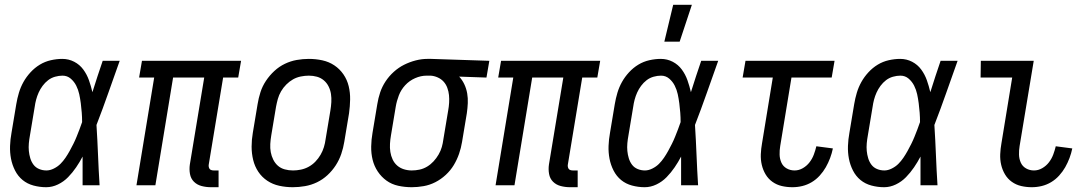

<svg xmlns="http://www.w3.org/2000/svg" viewBox="-20 -774 4540 802"><path d="M173 8Q146 8 120 1Q94 -6 74.5 -22Q55 -38 43 -61.5Q31 -85 26 -111Q21 -137 22 -164.5Q23 -192 28 -219L48 -339Q52 -363 59 -386.5Q66 -410 78 -431.5Q90 -453 107.5 -472Q125 -491 146.5 -504Q168 -517 192.5 -522.5Q217 -528 240 -528Q267 -528 290 -516Q313 -504 328 -483.5Q343 -463 351.5 -439Q360 -415 366 -389L367 -392Q377 -424 387.5 -456Q398 -488 409 -520H480Q456 -453 432.5 -386Q409 -319 383 -252Q387 -189 389.5 -126Q392 -63 396 0H325Q325 -30 325 -60Q325 -90 325 -120Q313 -97 298 -75Q283 -53 264.5 -34Q246 -15 222 -3.5Q198 8 173 8ZM174 -62Q189 -62 205 -70Q221 -78 232.5 -89.5Q244 -101 253.5 -115Q263 -129 271 -143.5Q279 -158 286.5 -173Q294 -188 300 -203Q306 -218 312 -233.5Q318 -249 323 -264Q323 -284 321.5 -303.5Q320 -323 317.5 -342.5Q315 -362 311 -380.5Q307 -399 298.5 -416Q290 -433 275.5 -445.5Q261 -458 241 -458Q226 -458 210 -453.5Q194 -449 181 -439Q168 -429 158 -415.5Q148 -402 141.5 -387.5Q135 -373 131 -358Q127 -343 125 -328L105 -208Q102 -192 100.5 -175.5Q99 -159 100.5 -143.5Q102 -128 106.5 -113Q111 -98 120 -86Q129 -74 143.5 -68Q158 -62 174 -62Z M893 8H861Q841 8 822 3Q803 -2 790 -15Q777 -28 773.5 -47.5Q770 -67 773 -87L833 -450H703L629 0H550L624 -450H561L573 -520H987L975 -450H912L852 -87Q851 -82 852 -77Q853 -72 855.5 -68.5Q858 -65 863 -63.5Q868 -62 873 -62H893Z M1203 8Q1174 8 1146.5 2Q1119 -4 1096.5 -19Q1074 -34 1059 -56.5Q1044 -79 1037.5 -106Q1031 -133 1031 -161.5Q1031 -190 1036 -219L1056 -339Q1060 -364 1068 -389Q1076 -414 1091 -436.5Q1106 -459 1126 -477.5Q1146 -496 1170 -507.5Q1194 -519 1219.5 -523.5Q1245 -528 1270 -528Q1299 -528 1326.5 -522Q1354 -516 1376.5 -501Q1399 -486 1414.5 -463.5Q1430 -441 1436.5 -414Q1443 -387 1442.5 -358.5Q1442 -330 1438 -301L1418 -181Q1414 -156 1405.5 -131Q1397 -106 1382.5 -83.5Q1368 -61 1348 -42.5Q1328 -24 1304 -12.5Q1280 -1 1254 3.5Q1228 8 1203 8ZM1204 -62Q1220 -62 1237 -65.5Q1254 -69 1269.5 -77.5Q1285 -86 1297.5 -99Q1310 -112 1319 -127.5Q1328 -143 1333 -159.5Q1338 -176 1340 -192L1360 -312Q1363 -330 1364 -347.5Q1365 -365 1362.5 -381.5Q1360 -398 1352.5 -413Q1345 -428 1332.5 -438.5Q1320 -449 1304 -453.5Q1288 -458 1270 -458Q1254 -458 1236.5 -454.5Q1219 -451 1204 -442.5Q1189 -434 1176 -421Q1163 -408 1154 -392.5Q1145 -377 1140.5 -360.5Q1136 -344 1133 -328L1113 -208Q1110 -190 1109 -172.5Q1108 -155 1111 -138.5Q1114 -122 1121.5 -107Q1129 -92 1141 -81.5Q1153 -71 1169.5 -66.5Q1186 -62 1204 -62Z M1700 8Q1671 8 1643.5 2Q1616 -4 1594.5 -19.5Q1573 -35 1558 -57.5Q1543 -80 1536.5 -106.5Q1530 -133 1530.5 -162Q1531 -191 1536 -219L1556 -339Q1560 -364 1568 -388Q1576 -412 1590.5 -434Q1605 -456 1625 -474Q1645 -492 1668 -503.5Q1691 -515 1716 -521.5Q1741 -528 1765 -528H1781L2024 -520L2012 -450L1898 -454Q1911 -440 1919.5 -422Q1928 -404 1931.5 -384Q1935 -364 1934 -343Q1933 -322 1930 -301L1910 -181Q1906 -156 1897.5 -131.5Q1889 -107 1875.5 -84.5Q1862 -62 1842 -43.5Q1822 -25 1798.5 -13Q1775 -1 1749.5 3.5Q1724 8 1700 8ZM1700 -62Q1716 -62 1732.5 -65.5Q1749 -69 1764 -78Q1779 -87 1791 -100Q1803 -113 1812 -128.5Q1821 -144 1825.5 -160Q1830 -176 1832 -192L1852 -312Q1855 -328 1856 -344.5Q1857 -361 1855.5 -376.5Q1854 -392 1848.5 -407Q1843 -422 1833 -433Q1823 -444 1808.5 -450.5Q1794 -457 1779 -458H1762Q1738 -458 1714 -447.5Q1690 -437 1672.5 -418Q1655 -399 1646 -375.5Q1637 -352 1633 -328L1613 -208Q1610 -191 1609 -173.5Q1608 -156 1610.5 -139.5Q1613 -123 1620 -108Q1627 -93 1639 -82.5Q1651 -72 1667 -67Q1683 -62 1700 -62Z M2393 8H2361Q2341 8 2322 3Q2303 -2 2290 -15Q2277 -28 2273.5 -47.5Q2270 -67 2273 -87L2333 -450H2203L2129 0H2050L2124 -450H2061L2073 -520H2487L2475 -450H2412L2352 -87Q2351 -82 2352 -77Q2353 -72 2355.5 -68.5Q2358 -65 2363 -63.5Q2368 -62 2373 -62H2393Z M2673 8Q2646 8 2620 1Q2594 -6 2574.5 -22Q2555 -38 2543 -61.5Q2531 -85 2526 -111Q2521 -137 2522 -164.5Q2523 -192 2528 -219L2548 -339Q2552 -363 2559 -386.5Q2566 -410 2578 -431.5Q2590 -453 2607.5 -472Q2625 -491 2646.5 -504Q2668 -517 2692.5 -522.5Q2717 -528 2740 -528Q2767 -528 2790 -516Q2813 -504 2828 -483.5Q2843 -463 2851.5 -439Q2860 -415 2866 -389L2867 -392Q2877 -424 2887.5 -456Q2898 -488 2909 -520H2980Q2956 -453 2932.5 -386Q2909 -319 2883 -252Q2887 -189 2889.5 -126Q2892 -63 2896 0H2825Q2825 -30 2825 -60Q2825 -90 2825 -120Q2813 -97 2798 -75Q2783 -53 2764.5 -34Q2746 -15 2722 -3.5Q2698 8 2673 8ZM2674 -62Q2689 -62 2705 -70Q2721 -78 2732.5 -89.5Q2744 -101 2753.5 -115Q2763 -129 2771 -143.5Q2779 -158 2786.5 -173Q2794 -188 2800 -203Q2806 -218 2812 -233.5Q2818 -249 2823 -264Q2823 -284 2821.5 -303.5Q2820 -323 2817.5 -342.5Q2815 -362 2811 -380.5Q2807 -399 2798.5 -416Q2790 -433 2775.5 -445.5Q2761 -458 2741 -458Q2726 -458 2710 -453.5Q2694 -449 2681 -439Q2668 -429 2658 -415.5Q2648 -402 2641.5 -387.5Q2635 -373 2631 -358Q2627 -343 2625 -328L2605 -208Q2602 -192 2600.5 -175.5Q2599 -159 2600.5 -143.5Q2602 -128 2606.5 -113Q2611 -98 2620 -86Q2629 -74 2643.5 -68Q2658 -62 2674 -62ZM2755 -600 2792 -754H2870L2819 -600Z M3290 8Q3267 8 3245.5 3Q3224 -2 3206.5 -14.5Q3189 -27 3178 -45.5Q3167 -64 3162 -85.5Q3157 -107 3158 -130Q3159 -153 3163 -175L3208 -450H3082L3094 -520H3466L3454 -450H3286L3239 -164Q3236 -146 3236.5 -128Q3237 -110 3244 -94.5Q3251 -79 3266 -70.5Q3281 -62 3299 -62Q3317 -62 3333.5 -71.5Q3350 -81 3361.5 -96Q3373 -111 3379.5 -128.5Q3386 -146 3390 -163L3459 -154Q3455 -134 3447.5 -114Q3440 -94 3429.5 -75.5Q3419 -57 3404 -40.5Q3389 -24 3370.5 -13Q3352 -2 3331.5 3Q3311 8 3290 8Z M3673 8Q3646 8 3620 1Q3594 -6 3574.5 -22Q3555 -38 3543 -61.5Q3531 -85 3526 -111Q3521 -137 3522 -164.5Q3523 -192 3528 -219L3548 -339Q3552 -363 3559 -386.5Q3566 -410 3578 -431.5Q3590 -453 3607.5 -472Q3625 -491 3646.5 -504Q3668 -517 3692.5 -522.5Q3717 -528 3740 -528Q3767 -528 3790 -516Q3813 -504 3828 -483.5Q3843 -463 3851.5 -439Q3860 -415 3866 -389L3867 -392Q3877 -424 3887.5 -456Q3898 -488 3909 -520H3980Q3956 -453 3932.5 -386Q3909 -319 3883 -252Q3887 -189 3889.5 -126Q3892 -63 3896 0H3825Q3825 -30 3825 -60Q3825 -90 3825 -120Q3813 -97 3798 -75Q3783 -53 3764.5 -34Q3746 -15 3722 -3.5Q3698 8 3673 8ZM3674 -62Q3689 -62 3705 -70Q3721 -78 3732.5 -89.5Q3744 -101 3753.5 -115Q3763 -129 3771 -143.5Q3779 -158 3786.5 -173Q3794 -188 3800 -203Q3806 -218 3812 -233.5Q3818 -249 3823 -264Q3823 -284 3821.5 -303.5Q3820 -323 3817.5 -342.5Q3815 -362 3811 -380.5Q3807 -399 3798.5 -416Q3790 -433 3775.5 -445.5Q3761 -458 3741 -458Q3726 -458 3710 -453.5Q3694 -449 3681 -439Q3668 -429 3658 -415.5Q3648 -402 3641.5 -387.5Q3635 -373 3631 -358Q3627 -343 3625 -328L3605 -208Q3602 -192 3600.5 -175.5Q3599 -159 3600.5 -143.5Q3602 -128 3606.5 -113Q3611 -98 3620 -86Q3629 -74 3643.5 -68Q3658 -62 3674 -62Z M4290 8Q4267 8 4245.5 3Q4224 -2 4206.5 -14.5Q4189 -27 4178 -45.5Q4167 -64 4162 -85.5Q4157 -107 4158 -130Q4159 -153 4163 -175L4208 -450H4076L4077 -520H4298L4239 -164Q4236 -146 4236.5 -128Q4237 -110 4244 -94.5Q4251 -79 4266 -70.5Q4281 -62 4299 -62Q4317 -62 4333.5 -71.5Q4350 -81 4361.5 -96Q4373 -111 4379.5 -128.5Q4386 -146 4390 -163L4459 -154Q4455 -134 4447.5 -114Q4440 -94 4429.5 -75.5Q4419 -57 4404 -40.5Q4389 -24 4370.5 -13Q4352 -2 4331.5 3Q4311 8 4290 8Z"/></svg>

Font: Iosevka
Style: Italic
Weight: 400
Italic angle: -9°
Monospace: yes
Designer: Belleve Invis
Foundry: Belleve Invis
Version: Version 32.5.0; ttfautohint (v1.8.4)